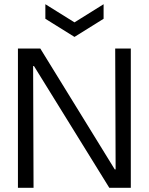

<svg xmlns="http://www.w3.org/2000/svg" viewBox="-20 -890 706 910"><path d="M65 0V-660H171L524 -87H528L526 -660H600V0H498L141 -577H137L139 0ZM195 -870 333 -784 471 -870V-801L333 -715L195 -801Z"/></svg>

Font: Bricolage Grotesque 72pt Light
Style: Regular
Weight: 300
Designer: Mathieu Triay
Foundry: Atelier Triay
Version: Version 1.001;gftools[0.9.33.dev8+g029e19f]